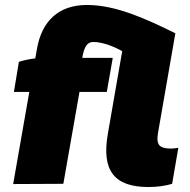

<svg xmlns="http://www.w3.org/2000/svg" viewBox="-20 -741 764 773"><path d="M129 -545 122 -506C98 -503 73 -498 56 -492L36 -371H98L33 0L235 -1L300 -371H410L434 -508H311C319 -552 330 -572 356 -572C392 -572 439 -554 472 -535L414 -201C389 -56 438 12 578 12C612 12 648 7 673 -1L698 -146C683 -143 667 -142 650 -144C619 -148 609 -163 616 -205L686 -607C570 -664 448 -721 330 -721C214 -721 148 -654 129 -545Z"/></svg>

Font: Fixel Text 20240404 Black
Style: Italic
Weight: 900
Width: 4
Italic angle: -10°
Designer: AlfaBravo + MacPaw
Foundry: Kyrylo Tkachov, Marchela Mozhyna, Serhii Makarenko, Maria Weinstein, Zakhar Kryvoshyya
Version: Version 1.211;Glyphs 3.2 (3225)